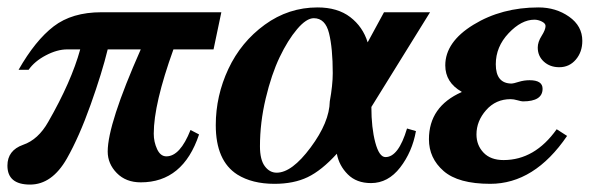

<svg xmlns="http://www.w3.org/2000/svg" viewBox="-26 -482 1634 517"><path d="M570 -449 549 -349H441Q388 -202 388 -122Q388 -100 397 -80.5Q406 -61 422 -61Q459 -61 487 -132L510 -120Q467 9 353 9Q313 9 288.5 -16Q264 -41 264 -74Q264 -148 353 -349H264Q249 -287 218 -200Q187 -113 154 -55Q114 15 55 15Q-6 15 -6 -36Q-6 -77 36 -92Q77 -106 104 -154Q166 -262 190 -349H155Q128 -349 97.5 -333Q67 -317 51 -294H24Q69 -373 118.5 -411Q168 -449 247 -449Z M1132 -449 974 -194Q974 -138 984.5 -98.5Q995 -59 1012 -59Q1047 -59 1070 -136L1094 -129Q1084 -73 1051.5 -31Q1019 11 973 11Q934 11 910.5 -12.5Q887 -36 881 -68Q840 -23 802.5 -5Q765 13 713 13Q653 13 613 -12Q555 -49 555 -145Q555 -224 589 -296.5Q623 -369 687 -415.5Q751 -462 829 -462Q883 -462 917 -436Q951 -410 964 -368L1008 -449ZM870 -285Q870 -352 860 -392.5Q850 -433 819 -433Q799 -433 774 -403.5Q749 -374 727 -328Q705 -282 689.5 -217Q674 -152 674 -88Q674 -52 687 -34.5Q700 -17 719 -17Q760 -17 810.5 -85Q861 -153 862 -209Q870 -253 870 -285Z M1217 -234V-235Q1173 -260 1173 -306Q1173 -369 1249 -415.5Q1325 -462 1424 -462Q1471 -462 1506.5 -437Q1542 -412 1542 -372Q1542 -342 1524.5 -321.5Q1507 -301 1480 -301Q1455 -301 1438.5 -316Q1422 -331 1422 -354Q1422 -369 1432.5 -385.5Q1443 -402 1443 -412Q1443 -419 1433 -424Q1423 -429 1413 -429Q1378 -429 1343.5 -392.5Q1309 -356 1309 -309Q1309 -257 1352 -257Q1356 -257 1370.5 -261.5Q1385 -266 1400 -266Q1435 -266 1435 -243Q1435 -209 1382 -209Q1378 -209 1367.5 -212Q1357 -215 1349 -215Q1309 -215 1283 -185.5Q1257 -156 1257 -120Q1257 -91 1276 -71Q1295 -51 1330 -51Q1414 -51 1473 -134L1501 -116Q1413 13 1294 13Q1208 13 1168.5 -21.5Q1129 -56 1129 -107Q1129 -195 1217 -234Z"/></svg>

Font: STIX MathJax Main
Style: Bold Italic
Weight: 700
Italic angle: -16.33°
Designer: MicroPress Inc., with final additions and corrections provided by Coen Hoffman, Elsevier (retired)
Version: Version 1.1.1